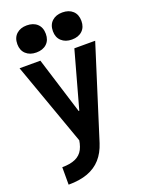

<svg xmlns="http://www.w3.org/2000/svg" viewBox="-175 -824 850 1126"><g transform="rotate(-20 250.0 -261.0)"><path d="M51 111Q101 111 133.5 96.5Q166 82 182 51Q198 20 202 -31L209 26L14 -520H144L254 -166H258L356 -520H486L305 53Q287 109 254 146Q221 183 171 201.5Q121 220 51 220ZM139 -573Q99 -573 74.5 -595.5Q50 -618 50 -657Q50 -697 74.5 -719.5Q99 -742 139 -742Q180 -742 204 -719.5Q228 -697 228 -657Q228 -618 204 -595.5Q180 -573 139 -573ZM361 -573Q321 -573 296.5 -595.5Q272 -618 272 -657Q272 -697 296.5 -719.5Q321 -742 361 -742Q402 -742 426 -719.5Q450 -697 450 -657Q450 -618 426 -595.5Q402 -573 361 -573Z"/></g></svg>

Font: M PLUS Code Latin SemiBold
Style: Regular
Weight: 600
Designer: Coji Morishita
Foundry: UNDERFOREST DESIGN
Version: Version 1.002; ttfautohint (v1.8.3)